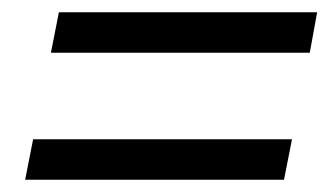

<svg xmlns="http://www.w3.org/2000/svg" viewBox="-20 -480 537 313"><path d="M497 -460 485 -394H63L76 -460ZM456 -253 443 -187H21L34 -253Z"/></svg>

Font: TypoPRO Montserrat
Style: Italic
Weight: 400
Italic angle: -11.3°
Designer: Julieta Ulanovsky
Foundry: Julieta Ulanovsky
Version: Version 6.001